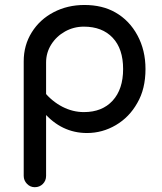

<svg xmlns="http://www.w3.org/2000/svg" viewBox="-20 -529 656 779"><path d="M76.2 184.6V-280.3Q76.2 -345.7 108.9 -397.9Q141.6 -450.2 197.8 -479.5Q253.9 -508.8 322.3 -508.8Q395.5 -508.8 448.2 -478.5Q504.9 -446.3 537.6 -385.7Q570.3 -325.2 570.3 -249Q570.3 -168 537.1 -111.3Q504.9 -53.7 450.2 -21.5Q395.5 10.7 333 10.7Q229.5 10.7 156.2 -74.2L157.2 -158.2Q191.4 -117.2 233.4 -95.7Q275.4 -74.2 320.3 -74.2Q394.5 -74.2 437 -120.6Q479.5 -167 479.5 -249Q479.5 -331.1 437 -376Q394.5 -420.9 320.3 -420.9Q279.3 -420.9 244.1 -401.4Q209 -381.8 188 -348.6Q167 -315.4 167 -275.4V184.6Q167 204.1 153.8 217.3Q140.6 230.5 121.1 230.5Q102.5 230.5 89.4 216.8Q76.2 203.1 76.2 184.6Z"/></svg>

Font: jf-openhuninn-2.1
Style: Regular
Weight: 400
Designer: [Kosugi Maru]
Designed by MOTOYA      

[Varela Round]
Joe Prince (Latin component); Avraham Cornfeld (Hebrew component)
Foundry: justfont Co., Ltd.
Version: 2.1